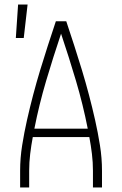

<svg xmlns="http://www.w3.org/2000/svg" viewBox="-20 -829 540 849"><path d="M69 0V-74Q69 -130 78 -186.5Q87 -243 99.5 -298.5Q112 -354 126.5 -409Q141 -464 157.5 -518.5Q174 -573 191.5 -627Q209 -681 227 -735H273Q291 -681 308.5 -627Q326 -573 342.5 -518.5Q359 -464 373.5 -409Q388 -354 400.5 -298.5Q413 -243 422 -186.5Q431 -130 431 -74V0H391V-74Q391 -111 386.5 -148.5Q382 -186 375 -223H125Q118 -186 113.5 -148.5Q109 -111 109 -74V0ZM368 -260Q347 -367 316 -471.5Q285 -576 250 -680Q215 -576 184 -471.5Q153 -367 132 -260ZM50 -661 60 -809H102L85 -661Z"/></svg>

Font: Iosevka Term Curly Extralight
Style: Regular
Weight: 200
Designer: Belleve Invis
Foundry: Belleve Invis
Version: Version 32.3.0